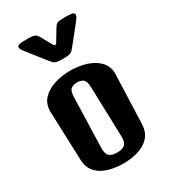

<svg xmlns="http://www.w3.org/2000/svg" viewBox="-210 -966 946 1073"><g transform="rotate(-30 263.0 -430.0)"><path d="M263.7 5.9Q213.4 5.9 168.5 -7.1Q123.5 -20 95 -50.8Q66.4 -81.5 64.5 -134.8L53.2 -444.3Q51.3 -496.6 81.3 -529.3Q111.3 -562 160.2 -577.4Q209 -592.8 263.2 -592.8Q317.4 -592.8 366.2 -577.4Q415 -562 445.1 -529.3Q475.1 -496.6 473.1 -444.3L461.9 -135.3Q460 -82 431.4 -51.3Q402.8 -20.5 358.4 -7.3Q314 5.9 263.7 5.9ZM263.2 -64.5Q297.4 -64.5 313.2 -79.3Q329.1 -94.2 328.1 -131.3L318.4 -452.6Q317.4 -494.1 302.5 -505.4Q287.6 -516.6 263.2 -516.6Q239.3 -516.6 224.1 -505.4Q209 -494.1 208 -452.6L198.2 -130.9Q197.3 -93.8 213.1 -79.1Q229 -64.5 263.2 -64.5ZM258.3 -669.9Q224.1 -669.9 213.1 -675.8Q202.1 -681.6 188.5 -698.7L99.6 -811Q93.3 -819.3 86.2 -829.8Q79.1 -840.3 79.1 -848.1Q79.1 -857.9 90.1 -862.1Q101.1 -866.2 138.2 -866.2Q165.5 -866.2 179 -864Q192.4 -861.8 199.7 -855.5Q207 -849.1 214.4 -835.9L246.6 -776.9Q256.3 -758.3 263.2 -758.3Q269.5 -758.3 278.8 -774.9L315.4 -835.9Q323.2 -848.6 329.3 -855.2Q335.4 -861.8 348.4 -864Q361.3 -866.2 388.2 -866.2Q425.8 -866.2 436.5 -862.1Q447.3 -857.9 447.3 -848.1Q447.3 -840.3 440.4 -829.8Q433.6 -819.3 426.8 -811L336.9 -698.7Q328.1 -687.5 320.8 -681.2Q313.5 -674.8 301.5 -672.4Q289.6 -669.9 266.1 -669.9Z"/></g></svg>

Font: Denk One
Style: Regular
Weight: 400
Designer: Irina Smirnova, Eben Sorkin
Foundry: Sorkin Type Co.f
Version: Version 1.004; ttfautohint (v1.8.4.7-5d5b);gftools[0.9.23]